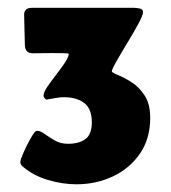

<svg xmlns="http://www.w3.org/2000/svg" viewBox="-20 -733 438 493"><path d="M176.3 -259.8Q140.6 -259.8 103.5 -270.8Q66.4 -281.7 39.1 -304.7Q32.2 -310.1 32.2 -316.9Q32.2 -322.8 40.3 -341.1Q48.3 -359.4 58.1 -376.7Q67.9 -394 72.3 -396.5Q73.2 -397 75.7 -397Q84 -397 95.2 -388.7Q106.4 -380.4 121.1 -372.1Q135.7 -363.8 154.3 -363.8Q183.1 -363.8 199.5 -376Q215.8 -388.2 215.8 -418.9Q215.8 -453.6 196.3 -468.5Q176.8 -483.4 144 -483.4Q133.3 -483.4 123.5 -481.4Q113.8 -479.5 103.5 -478L103 -477.5Q98.6 -476.6 95.2 -480Q91.8 -483.4 91.8 -487.3Q91.8 -495.6 101.1 -509.5Q110.4 -523.4 122.6 -539.1Q134.8 -554.7 144.8 -569.3Q154.8 -584 156.7 -593.3Q156.7 -594.7 156.2 -595.2Q154.8 -596.2 141.8 -596.4Q128.9 -596.7 112.3 -596.7Q95.7 -596.7 81.8 -596.4Q67.9 -596.2 64 -596.2Q44.9 -596.2 43.9 -616.2L42 -692.9Q41 -712.9 61.5 -712.9H324.2Q329.6 -712.9 338.4 -711.2Q347.2 -709.5 347.2 -702.1Q347.2 -693.8 335 -671.4Q322.8 -648.9 306.9 -622.8Q291 -596.7 279.1 -575.7Q267.1 -554.7 267.1 -549.3Q269 -545.9 284.2 -539.8Q299.3 -533.7 318.4 -521.5Q337.4 -509.3 351.6 -487.5Q365.7 -465.8 365.7 -430.2Q365.7 -377 339.4 -338.6Q313 -300.3 269.8 -280Q226.6 -259.8 176.3 -259.8Z"/></svg>

Font: Belanosima
Style: Bold
Weight: 700
Designer: The DocRepair Project, Santiago Orozco
Foundry: Google
Version: Version 2.000